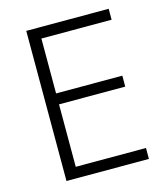

<svg xmlns="http://www.w3.org/2000/svg" viewBox="-107 -798 768 882"><g transform="rotate(-15 276.5 -357.0)"><path d="M492 0H100V-714H492V-662H158V-401H473V-349H158V-52H492Z"/></g></svg>

Font: RS Noto Sans Light
Style: Regular
Weight: 300
Designer: Monotype Design Team
Foundry: Monotype Imaging Inc.
Version: Version 3.10